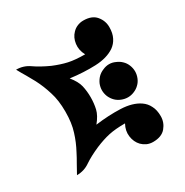

<svg xmlns="http://www.w3.org/2000/svg" viewBox="-171 -886 988 1025"><g transform="rotate(-30 323.0 -373.0)"><path d="M555.7 -301.8Q542 -288.1 522.5 -280.3Q503.9 -272.5 484.4 -272.5Q464.8 -272.5 445.3 -280.3Q425.8 -288.1 412.1 -301.8Q398.4 -315.4 389.6 -335Q381.8 -354.5 381.8 -374Q381.8 -393.6 389.6 -413.1Q398.4 -432.6 412.1 -446.3Q425.8 -460 445.3 -467.8Q464.8 -476.6 484.4 -476.6Q503.9 -476.6 522.5 -467.8Q542 -460 555.7 -446.3Q570.3 -432.6 578.1 -413.1Q585.9 -393.6 585.9 -374Q585.9 -354.5 578.1 -335Q570.3 -315.4 555.7 -301.8ZM40 -699.2Q85 -699.2 121.1 -673.8Q157.2 -648.4 212.9 -623Q259.8 -603.5 299.8 -594.7Q339.8 -585.9 400.4 -585.9Q380.9 -621.1 385.7 -658.2Q390.6 -695.3 414.1 -718.8Q426.8 -732.4 443.4 -739.3Q460.9 -747.1 481.4 -747.1Q534.2 -747.1 559.6 -716.8Q585 -686.5 585 -647.5Q585 -609.4 571.3 -583Q558.6 -557.6 535.2 -541Q490.2 -510.7 418.9 -507.8Q346.7 -504.9 264.6 -515.6Q295.9 -477.5 303.7 -444.3Q311.5 -410.2 311.5 -373Q311.5 -335.9 303.7 -301.8Q295.9 -268.6 264.6 -230.5Q345.7 -241.2 418 -238.3Q490.2 -235.4 534.2 -205.1Q558.6 -188.5 571.3 -162.1Q585 -136.7 585 -98.6Q585 -59.6 559.6 -29.3Q534.2 1 481.4 1Q460.9 1 443.4 -6.8Q426.8 -14.6 414.1 -27.3Q390.6 -51.8 385.7 -88.9Q380.9 -125 400.4 -160.2Q339.8 -160.2 299.8 -151.4Q259.8 -142.6 212.9 -123Q157.2 -98.6 121.1 -74.2Q85 -48.8 40 -48.8Q55.7 -78.1 70.3 -103.5Q85.9 -129.9 98.6 -155.3Q124 -202.1 139.6 -252.9Q156.2 -303.7 156.2 -374Q156.2 -444.3 139.6 -495.1Q124 -546.9 99.6 -593.8Q85.9 -618.2 71.3 -644.5Q55.7 -669.9 40 -699.2Z"/></g></svg>

Font: MahoPreGreeks
Style: Regular
Weight: 400
Designer: ABC, Toei Animation
Foundry: Ishotihadus
Version: Version 1.00